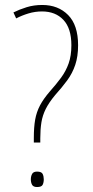

<svg xmlns="http://www.w3.org/2000/svg" viewBox="-20 -744 373 772"><path d="M150 -724Q214 -724 254 -683.5Q294 -643 294 -562Q294 -517 282.5 -483Q271 -449 250 -420.5Q229 -392 202 -362Q177 -332 164 -306Q151 -280 146.5 -252Q142 -224 142 -188V-171H116V-189Q116 -233 121.5 -263.5Q127 -294 141 -320.5Q155 -347 181 -377Q206 -405 225.5 -431.5Q245 -458 256 -489Q267 -520 267 -562Q267 -630 235 -664Q203 -698 149 -698Q121 -698 94.5 -690Q68 -682 45 -670L34 -694Q58 -706 87 -715Q116 -724 150 -724ZM129 8Q114 8 109 -1Q104 -10 104 -23Q104 -35 109 -44.5Q114 -54 129 -54Q147 -54 151.5 -44.5Q156 -35 156 -23Q156 -10 151.5 -1Q147 8 129 8Z"/></svg>

Font: Noto Sans Tamil Condensed Thin
Style: Regular
Weight: 100
Width: 3
Designer: Jelle Bosma - Monotype Design Team
Foundry: Monotype Imaging Inc.
Version: Version 2.004; ttfautohint (v1.8.4.7-5d5b)